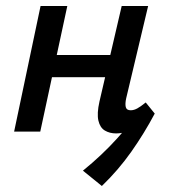

<svg xmlns="http://www.w3.org/2000/svg" viewBox="-20 -438 563 639"><path d="M366 6Q345 6 329 -3.5Q313 -13 307.5 -36.5Q302 -60 311 -100L385 -418H473L400 -111Q396 -93 398.5 -82Q401 -71 415 -71Q426 -71 437.5 -77.5Q449 -84 465 -97L495 -60Q463 -28 430 -11Q397 6 366 6ZM27 0 115 -418H204L114 0ZM105 -181 121 -255H394L378 -181ZM319 181 256 130Q319 79 370.5 22Q422 -35 465 -97L495 -60Q460 6 417 67Q374 128 319 181Z"/></svg>

Font: Ysabeau Infant SemiBold
Style: Italic
Weight: 600
Italic angle: -12°
Designer: Christian Thalmann (Catharsis Fonts)
Version: Version 2.002; featfreeze: ss01,ss02,lnum